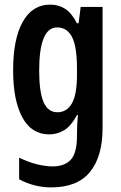

<svg xmlns="http://www.w3.org/2000/svg" viewBox="-20 -573 526 833"><path d="M198 -553Q233 -553 261.5 -535.5Q290 -518 314 -472H321L330 -543H425V-17Q425 106 370.5 173Q316 240 202 240Q129 240 63 205V111Q104 131 141.5 140Q179 149 208 149Q260 149 287 120Q314 91 314 17V7Q314 -33 318 -74H314Q289 -27 259 -8.5Q229 10 193 10Q117 10 77 -63.5Q37 -137 37 -268Q37 -405 79 -479Q121 -553 198 -553ZM228 -454Q150 -454 150 -267Q150 -174 169 -130Q188 -86 229 -86Q270 -86 292 -124.5Q314 -163 314 -250V-274Q314 -371 292.5 -412.5Q271 -454 228 -454Z"/></svg>

Font: Noto Sans Telugu ExtraCondensed SemiBold
Style: Regular
Weight: 600
Width: 2
Designer: Jelle Bosma - Monotype Design Team
Foundry: Monotype Imaging Inc.
Version: Version 2.005; ttfautohint (v1.8.4.7-5d5b)